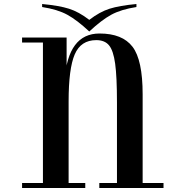

<svg xmlns="http://www.w3.org/2000/svg" viewBox="-20 -937 920 957"><path d="M691 -467V0H563V-426Q563 -554 554 -619.5Q545 -685 523.5 -711Q502 -737 460 -737Q383 -737 352.5 -666Q322 -595 322 -431L302 -538Q319 -770 476 -770Q590 -770 640.5 -704Q691 -638 691 -467ZM322 0H194V-750H312V-585L322 -565ZM246 0H90V-25H246ZM90 -725V-750H246V-725ZM405 -25V0H299V-25ZM623 0H475V-25H623ZM795 -25V0H660V-25ZM425 -780V-838Q373 -878 324 -893.5Q275 -909 190 -917V-902Q267 -890 315.5 -863.5Q364 -837 425 -780ZM425 -780Q486 -837 534.5 -863.5Q583 -890 660 -902V-917Q575 -909 526 -893.5Q477 -878 425 -838Z"/></svg>

Font: Solide Mirage
Style: Etroit
Weight: 400
Designer: Jérémy Landes
Foundry: Velvetyne Type Foundry
Version: Version 1.1